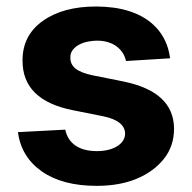

<svg xmlns="http://www.w3.org/2000/svg" viewBox="-20 -573 602 603"><path d="M36.2 -158 185 -165.8Q192.1 -132.5 217.7 -115.4Q243.3 -98.4 284.1 -98.4Q304 -98.4 320.3 -102.5Q336.6 -106.5 348.4 -114Q360.1 -121.4 366.5 -131.6Q372.9 -141.7 372.9 -153.8Q371.8 -194.2 302.9 -208.1L208.5 -226.9Q50.1 -258.5 50.8 -382.8Q50.4 -461.6 114 -507.1Q177.6 -552.6 282 -552.6Q309.3 -552.6 336.1 -549Q362.9 -545.5 387.4 -537.5Q411.9 -529.5 433.2 -516.7Q454.5 -503.9 471.2 -485.8Q487.9 -467.7 499.1 -443.9Q510.3 -420.1 514.2 -389.9L375.7 -381.4Q372.9 -394.9 365.6 -406.4Q358.3 -418 346.9 -426.7Q335.6 -435.4 320 -440.3Q304.3 -445.3 284.4 -445.3Q272.4 -445.3 257.6 -442.6Q242.9 -440 230.1 -433.6Q217.3 -427.2 209 -416.9Q200.6 -406.6 201 -391.3Q200.6 -371.8 216.4 -358.3Q232.2 -344.8 270.2 -336.6L369 -316.8Q525.9 -284.4 526.6 -169Q526.6 -114.7 495.4 -74.9Q463.1 -34.1 409.4 -11.7Q355.8 10.7 283.7 10.7Q175.8 10.7 111.2 -34.8Q46.9 -79.9 36.2 -158Z"/></svg>

Font: Inter P
Style: Bold
Weight: 700
Designer: Rasmus Andersson
Foundry: rsms
Version: Version 3.018;git-588b23468